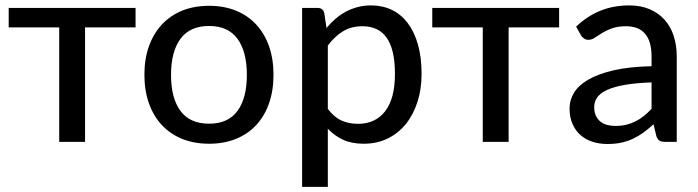

<svg xmlns="http://www.w3.org/2000/svg" viewBox="-20 -538 2648 728"><path d="M494 -434H302.5V0H204.5V-434H13V-508H494Z M773 -516Q829 -516 874.2 -497.8Q919.5 -479.5 951.2 -445.2Q983 -411 1000 -362.8Q1017 -314.5 1017 -254.5Q1017 -194.5 1000 -146Q983 -97.5 951.2 -63.5Q919.5 -29.5 874.2 -11.2Q829 7 773 7Q716.5 7 671.2 -11.2Q626 -29.5 594 -63.5Q562 -97.5 544.8 -146Q527.5 -194.5 527.5 -254.5Q527.5 -314.5 544.8 -362.8Q562 -411 594 -445.2Q626 -479.5 671.2 -497.8Q716.5 -516 773 -516ZM773 -69Q845 -69 880.5 -117.5Q916 -166 916 -254Q916 -342 880.5 -390.8Q845 -439.5 773 -439.5Q700 -439.5 664.2 -390.8Q628.5 -342 628.5 -254Q628.5 -166 664.2 -117.5Q700 -69 773 -69Z M1223 -125Q1247 -93.5 1274.8 -81Q1302.5 -68.5 1337 -68.5Q1404 -68.5 1440.8 -116.8Q1477.5 -165 1477.5 -257.5Q1477.5 -306 1469.2 -340.2Q1461 -374.5 1445.2 -396.2Q1429.5 -418 1406.5 -428.2Q1383.5 -438.5 1354.5 -438.5Q1312 -438.5 1280.8 -419.5Q1249.5 -400.5 1223 -365.5ZM1218 -432Q1234 -451 1252.2 -466.8Q1270.5 -482.5 1291.5 -493.8Q1312.5 -505 1336.2 -511.2Q1360 -517.5 1387 -517.5Q1430.5 -517.5 1465.8 -500.5Q1501 -483.5 1526 -450.5Q1551 -417.5 1564.8 -369Q1578.5 -320.5 1578.5 -257.5Q1578.5 -201 1563.2 -152.8Q1548 -104.5 1519.8 -69Q1491.5 -33.5 1450.8 -13.2Q1410 7 1359 7Q1313.5 7 1281 -8Q1248.5 -23 1223 -50V170.5H1125.5V-508H1184Q1204.5 -508 1209.5 -488.5Z M2100 -434H1908.5V0H1810.5V-434H1619V-508H2100Z M2450.5 -225.5Q2391 -223.5 2349.5 -216.2Q2308 -209 2282 -197Q2256 -185 2244.5 -168.8Q2233 -152.5 2233 -132.5Q2233 -113.5 2239.2 -99.8Q2245.5 -86 2256.2 -77.2Q2267 -68.5 2281.5 -64.5Q2296 -60.5 2313 -60.5Q2335.5 -60.5 2354.2 -65Q2373 -69.5 2389.5 -77.8Q2406 -86 2421 -98Q2436 -110 2450.5 -125.5ZM2164.5 -437Q2207 -477.5 2256.8 -497.5Q2306.5 -517.5 2366 -517.5Q2409.5 -517.5 2443 -503.2Q2476.5 -489 2499.5 -463.5Q2522.5 -438 2534.2 -402.5Q2546 -367 2546 -324V0H2502.5Q2488 0 2480.5 -4.8Q2473 -9.5 2468.5 -22.5L2458 -67Q2438.5 -49 2419.5 -35.2Q2400.5 -21.5 2379.8 -11.8Q2359 -2 2335.5 3Q2312 8 2283.5 8Q2253.5 8 2227.2 -0.2Q2201 -8.5 2181.5 -25.5Q2162 -42.5 2150.8 -68Q2139.5 -93.5 2139.5 -127.5Q2139.5 -157.5 2155.8 -185.2Q2172 -213 2208.8 -235Q2245.5 -257 2304.8 -271Q2364 -285 2450.5 -287V-324Q2450.5 -381.5 2426 -410Q2401.5 -438.5 2354 -438.5Q2322 -438.5 2300.2 -430.5Q2278.5 -422.5 2262.8 -412.8Q2247 -403 2235.2 -395Q2223.5 -387 2211 -387Q2201 -387 2193.8 -392.5Q2186.5 -398 2182 -405.5Z"/></svg>

Font: Lato 2
Style: Regular
Weight: 500
Designer: Lukasz Dziedzic with Adam Twardoch and Botio Nikoltchev
Foundry: tyPoland Lukasz Dziedzic
Version: Version 2.015; 2015-08-06; http://www.latofonts.com/